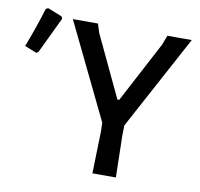

<svg xmlns="http://www.w3.org/2000/svg" viewBox="-82 -750 865 830"><g transform="rotate(10 350.5 -335.0)"><path d="M64 -670 127 -645 131 -635 55 -476 46 -471 -6 -492Q26 -573 54 -665ZM476 -228 475 -184 479 0H376L381 -184L380 -223L177 -642H287L300 -602L427 -333H435L576 -600L592 -642H699Z"/></g></svg>

Font: Alegreya Sans SC Medium
Style: Regular
Weight: 500
Designer: Juan Pablo del Peral
Foundry: Huerta Tipografica
Version: Version 2.001;PS 002.001;hotconv 1.0.88;makeotf.lib2.5.64775